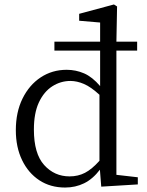

<svg xmlns="http://www.w3.org/2000/svg" viewBox="-20 -827 657 861"><path d="M426 -106V-402Q388 -437 356.5 -450.5Q325 -464 296 -464Q252 -464 214.5 -440Q177 -416 154.5 -368Q132 -320 132 -246Q132 -138 178 -87Q224 -36 292 -36Q330 -36 361 -52Q392 -68 426 -106ZM502 -43 598 -32V0L434 10L428 -66Q396 -24 357 -5Q318 14 272 14Q206 14 156.5 -18.5Q107 -51 79 -109Q51 -167 51 -243Q51 -324 81 -385Q111 -446 162.5 -480Q214 -514 279 -514Q320 -514 357 -498Q394 -482 429 -441V-600H224V-640H429V-726L335 -734V-765L491 -807L505 -798L502 -640H595V-600H502Z"/></svg>

Font: Shippori Mincho TTF
Style: Regular
Weight: 400
Version: Version 2.100